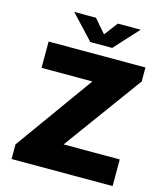

<svg xmlns="http://www.w3.org/2000/svg" viewBox="-133 -1029 966 1128"><g transform="rotate(15 350.0 -465.0)"><path d="M45 0V-89L385.5 -563H76.5V-723H665.5V-638L318 -162H659.5V0ZM314 -783.5 177 -930H309L380 -848L442 -930H581L447 -783.5Z"/></g></svg>

Font: Public Sans Black
Style: Regular
Weight: 900
Designer: The Public Sans Project Authors: Dan O. Williams and USWDS (Libre Franklin designed by Pablo Impallari and Rodrigo Fuenz
Version: Version 1.007